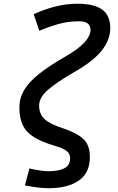

<svg xmlns="http://www.w3.org/2000/svg" viewBox="-20 -762 626 1016"><path d="M236.8 233.9Q211.9 233.9 182.9 230.5Q153.8 227.1 111.8 219.2L135.7 129.4Q198.7 144 236.8 144Q290.5 144 320.8 128.4Q351.1 112.8 351.1 75.7Q351.1 49.8 330.1 35.2Q309.1 20.5 271 9.8Q201.2 -10.3 159.7 -36.4Q118.2 -62.5 100.3 -100.3Q82.5 -138.2 82.5 -193.8Q82.5 -242.7 107.4 -284.9Q132.3 -327.1 185.5 -369.9Q238.8 -412.6 323.2 -460.9Q396 -502.9 427.5 -538.1Q459 -573.2 459 -603.5Q459 -649.4 398.9 -649.4Q338.4 -649.4 285.9 -634Q233.4 -618.7 188 -599.1L158.2 -687Q216.3 -713.4 274.2 -727.8Q332 -742.2 390.1 -742.2Q479 -742.2 521.2 -710.9Q563.5 -679.7 563.5 -612.8Q563.5 -553.7 521 -497.8Q478.5 -441.9 383.8 -387.2Q280.8 -327.6 233.9 -286.9Q187 -246.1 187 -203.1Q187 -159.2 215.1 -132.6Q243.2 -106 313.5 -83Q380.9 -61 418.2 -29.3Q455.6 2.4 455.6 69.8Q455.6 151.9 397.9 192.9Q340.3 233.9 236.8 233.9Z"/></svg>

Font: Cascadia Mono
Style: Italic
Weight: 400
Italic angle: -10°
Monospace: yes
Designer: Aaron Bell
Foundry: Saja Typeworks
Version: Version 2404.023; ttfautohint (v1.8.4)